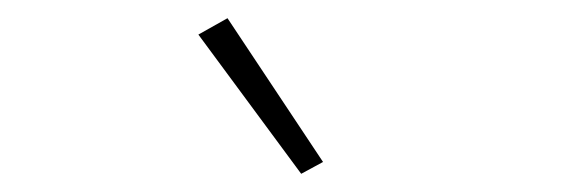

<svg xmlns="http://www.w3.org/2000/svg" viewBox="-20 -778 640 211"><path d="M311 -587 335 -600 230 -758 198 -740Z"/></svg>

Font: IBM Plex Arabic ExtraLight
Style: Regular
Weight: 200
Designer: Mike Abbink, Paul van der Laan, Pieter van Rosmalen, Wael Morcos, Khajak Apelian
Foundry: Bold Monday
Version: Version 1.0